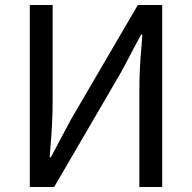

<svg xmlns="http://www.w3.org/2000/svg" viewBox="-20 -753 773 773"><path d="M633 0H541V-385Q541 -478 550 -570L553 -614H548L469 -465L198 0H100V-733H192V-352Q192 -258 183 -160L180 -120H185L264 -269L535 -733H633Z"/></svg>

Font: Source Han Sans & Saira Hybrid
Style: Regular
Weight: 400
Designer: Ryoko NISHIZUKA 西塚涼子 (kana & ideographs); Paul D. Hunt (Latin, Greek & Cyrillic); Wenlong ZHANG 张文龙 (bopomofo); Sandoll 
Foundry: Adobe Systems Incorporated
Version: Version 1.00;August 2, 2021;FontCreator 13.0.0.2675 64-bit